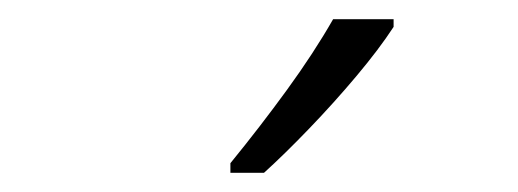

<svg xmlns="http://www.w3.org/2000/svg" viewBox="-20 -786 540 200"><path d="M220 -616Q251 -654 279 -692.5Q307 -731 327 -766H390V-758Q375 -735 351.5 -707Q328 -679 302 -652Q276 -625 255 -606H220Z"/></svg>

Font: Noto Sans Mono ExtraCondensed Light
Style: Regular
Weight: 300
Width: 2
Designer: Monotype Design Team
Foundry: Monotype Imaging Inc.
Version: Version 2.014; ttfautohint (v1.8.4.7-5d5b)